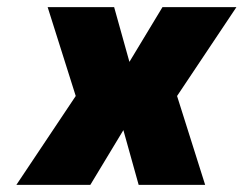

<svg xmlns="http://www.w3.org/2000/svg" viewBox="-20 -520 685 540"><path d="M114 -500H301L344 -346L437 -500H645L478 -250L557 0H370L327 -154L234 0H26L193 -250Z"/></svg>

Font: Overused Grotesk Black
Style: Italic
Weight: 900
Italic angle: -10°
Version: Version 0.003